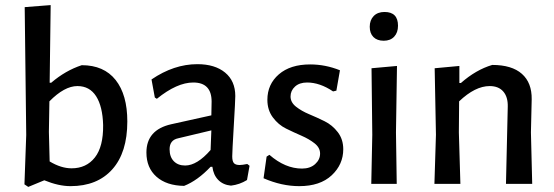

<svg xmlns="http://www.w3.org/2000/svg" viewBox="-20 -722 2175 754"><path d="M301 -466Q388 -466 434 -408Q480 -350 480 -245Q480 -123 421 -57Q362 9 257 9Q210 9 154 -14L91 12L76 2L83 -192L77 -694L179 -702L175 -397H181Q237 -445 301 -466ZM172 -204 175 -88Q220 -61 261 -61Q319 -61 352.5 -103.5Q386 -146 385 -231Q383 -304 357.5 -344Q332 -384 284 -384Q233 -384 174 -324Z M755 -470Q824 -470 864 -437Q904 -404 904 -345Q904 -327 898 -226Q892 -125 892 -108Q892 -89 898.5 -81.5Q905 -74 921 -74Q931 -74 951 -78L960 -71L950 -15Q921 3 887 7Q856 4 837 -15.5Q818 -35 814 -67H807Q756 -13 703 8Q634 7 594.5 -28Q555 -63 555 -123Q555 -212 652 -234L810 -269L811 -323Q811 -398 739 -398Q675 -398 596 -334L588 -339L575 -410Q663 -470 755 -470ZM810 -210 680 -179Q646 -172 646 -136Q646 -106 662.5 -89Q679 -72 707 -72Q754 -72 807 -133Z M1198 -469Q1258 -469 1315 -446L1301 -366L1288 -363Q1236 -398 1186 -398Q1156 -398 1138.5 -382Q1121 -366 1121 -343Q1121 -320 1142.5 -303Q1164 -286 1194 -273.5Q1224 -261 1254.5 -246Q1285 -231 1306.5 -203Q1328 -175 1328 -136Q1328 -76 1282.5 -33.5Q1237 9 1155 9Q1086 9 1015 -22L1027 -107L1038 -114Q1100 -60 1166 -60Q1198 -60 1217.5 -77.5Q1237 -95 1237 -119Q1237 -142 1215.5 -159Q1194 -176 1164 -189Q1134 -202 1103.5 -217Q1073 -232 1051.5 -261Q1030 -290 1030 -330Q1030 -391 1075 -430Q1120 -469 1198 -469Z M1490 -675Q1543 -675 1543 -621Q1543 -594 1528 -578Q1513 -562 1487 -562Q1461 -562 1446.5 -576.5Q1432 -591 1432 -617Q1432 -643 1447.5 -659Q1463 -675 1490 -675ZM1438 0 1442 -193 1439 -454 1539 -463 1535 -202 1538 0Z M1784 -463V-396H1790Q1849 -448 1913 -467Q1990 -467 2029.5 -432Q2069 -397 2068 -332L2065 -202L2070 0H1967L1974 -303Q1975 -341 1956.5 -362.5Q1938 -384 1903 -384Q1846 -384 1783 -324L1782 -202L1788 0H1686L1692 -193L1687 -454Z"/></svg>

Font: Alegreya Sans Medium
Style: Regular
Weight: 500
Designer: Juan Pablo del Peral
Foundry: Huerta Tipografica
Version: Version 2.007